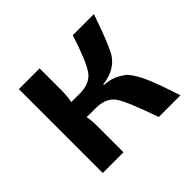

<svg xmlns="http://www.w3.org/2000/svg" viewBox="-121 -641 793 793"><g transform="rotate(-45 275.5 -245.0)"><path d="M330 -257V-254Q351 -252 367 -248Q383 -244 398 -235.5Q413 -227 423 -219.5Q433 -212 444.5 -194Q456 -176 463 -162.5Q470 -149 482 -119Q494 -89 501.5 -66.5Q509 -44 524 0H397Q350 -136 325 -172.5Q300 -209 241 -210H236H186Q191 -185 191 -167V0H70V-490H191V-356Q191 -328 185 -299H235Q295 -299 321.5 -337Q348 -375 385 -490H508Q506 -485 503 -475Q459 -348 437 -315Q406 -270 341 -259Q336 -258 330 -257Z"/></g></svg>

Font: Exo 2.0 Semi Bold
Style: Regular
Weight: 600
Designer: Natanael Gama
Version: Version 1.001;PS 001.001;hotconv 1.0.70;makeotf.lib2.5.58329